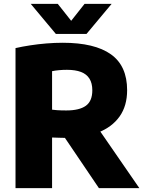

<svg xmlns="http://www.w3.org/2000/svg" viewBox="-20 -970 742 990"><path d="M60 0V-722Q95 -730 135.8 -736.2Q176.5 -742.5 219.2 -746Q262 -749.5 303.5 -749.5Q468 -749.5 551.8 -690Q635.5 -630.5 635.5 -505Q635.5 -424 596.5 -369.2Q557.5 -314.5 486.2 -286.8Q415 -259 318 -259Q299 -259 282.5 -259.8Q266 -260.5 248.5 -261V0ZM490 0 260 -340H464L698.5 0ZM322 -400.5Q389 -400.5 422.5 -424.5Q456 -448.5 456 -504.5Q456 -541 441.2 -564.5Q426.5 -588 397.5 -599Q368.5 -610 325 -610Q303.5 -610 284.5 -608.2Q265.5 -606.5 248.5 -603V-404.5Q261 -403 272.8 -402Q284.5 -401 296.8 -400.8Q309 -400.5 322 -400.5ZM268 -795 138.5 -950H278L361 -845H333L416 -950H555.5L426 -795Z"/></svg>

Font: Encode Sans SC Condensed Thin ExtraBold
Style: Regular
Weight: 800
Version: Version 3.002